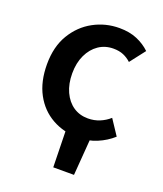

<svg xmlns="http://www.w3.org/2000/svg" viewBox="-127 -587 716 844"><g transform="rotate(20 231.0 -165.5)"><path d="M222 172 218 -10H333L319 172ZM280 12Q212 12 157.5 -18.5Q103 -49 72 -106.5Q41 -164 41 -245Q41 -327 75.5 -384.5Q110 -442 166 -472.5Q222 -503 287 -503Q334 -503 369.5 -488Q405 -473 431 -448L376 -377Q360 -392 340 -400.5Q320 -409 293 -409Q254 -409 224 -388.5Q194 -368 176.5 -331Q159 -294 159 -245Q159 -196 176 -159Q193 -122 222.5 -102Q252 -82 291 -82Q320 -82 345.5 -92.5Q371 -103 391 -121L438 -50Q407 -22 366.5 -5Q326 12 280 12Z"/></g></svg>

Font: Source Sans 3 SemiBold
Style: Regular
Weight: 600
Designer: Paul D. Hunt
Foundry: Adobe
Version: Version 3.046;hotconv 1.0.118;makeotfexe 2.5.65603